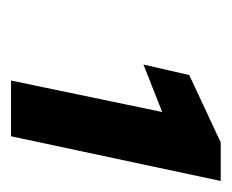

<svg xmlns="http://www.w3.org/2000/svg" viewBox="-56 -784 420 348"><g transform="rotate(90 154.0 -610.0)"><path d="M126 -420 183 -694 97 -660 116 -743 238 -800H308L227 -420Z"/></g></svg>

Font: Saira SemiExpanded
Style: Bold Italic
Weight: 700
Width: 6
Italic angle: -12°
Designer: Hector Gatti with collaboration of the Omnibus-Type team
Foundry: Omnibus-Type
Version: Version 1.101